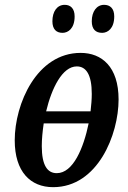

<svg xmlns="http://www.w3.org/2000/svg" viewBox="-20 -765 529 795"><path d="M403 -629C426 -629 453 -647 453 -697C453 -730 436 -745 411 -745C380 -745 360 -717 360 -677C360 -644 376 -629 403 -629ZM239 -629C262 -629 289 -647 289 -697C289 -730 272 -745 248 -745C216 -745 197 -717 197 -677C197 -644 213 -629 239 -629ZM200 10C385 10 471 -208 471 -353C471 -489 401 -546 314 -546C132 -546 41 -335 41 -184C41 -54 106 10 200 10ZM298 -490C336 -490 360 -457 360 -376C360 -355 358 -330 355 -304H171C194 -400 238 -490 298 -490ZM153 -160C153 -188 156 -220 161 -254H347C326 -152 283 -48 215 -48C177 -48 153 -79 153 -160Z"/></svg>

Font: Noto Serif Condensed Semi
Style: Italic
Weight: 600
Width: 3
Italic angle: -12°
Designer: Monotype Design Team
Foundry: Monotype Imaging Inc.
Version: Version 1.901